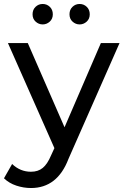

<svg xmlns="http://www.w3.org/2000/svg" viewBox="-36 -747 627 967"><path d="M120 200Q83 200 46.5 188Q10 176 -16 151L25 79Q66 118 120 118Q156 118 179.5 98.5Q203 79 221 36L238 -1L4 -530H104L289 -106L472 -530H566L309 53Q253 200 120 200ZM179 -624Q159 -624 143.5 -638Q128 -652 128 -675Q128 -698 143 -712.5Q158 -727 179 -727Q200 -727 215 -712.5Q230 -698 230 -675Q230 -652 214.5 -638Q199 -624 179 -624ZM365 -624Q345 -624 329.5 -638Q314 -652 314 -675Q314 -698 329 -712.5Q344 -727 365 -727Q386 -727 401 -712.5Q416 -698 416 -675Q416 -652 400.5 -638Q385 -624 365 -624Z"/></svg>

Font: Argentum Novus
Style: Regular
Weight: 400
Designer: Julieta Ulanovsky
Foundry: Julieta Ulanovsky
Version: Version 7.20;July 27, 2021;FontCreator 13.0.0.2683 64-bit